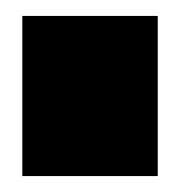

<svg xmlns="http://www.w3.org/2000/svg" viewBox="-20 -471 227 241"><path d="M8 -250H178V-451H8Z"/></svg>

Font: Queering Heavy
Style: Bold
Weight: 900
Designer: Adam Naccarato
Foundry: adamnac
Version: Version 2.000;hotconv 1.0.109;makeotfexe 2.5.65596